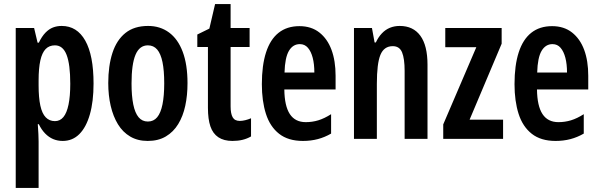

<svg xmlns="http://www.w3.org/2000/svg" viewBox="-20 -680 2933 940"><path d="M282 -553Q357 -553 397.5 -481Q438 -409 438 -271Q438 -183 420 -120Q402 -57 368.5 -23.5Q335 10 287 10Q262 10 240.5 1Q219 -8 201 -26.5Q183 -45 170 -72H165Q167 -45 168 -23.5Q169 -2 169 13V240H57V-543H147L164 -471H170Q185 -502 202.5 -520Q220 -538 239.5 -545.5Q259 -553 282 -553ZM249 -458Q221 -458 203.5 -440Q186 -422 177.5 -384Q169 -346 169 -286V-262Q169 -202 177.5 -163Q186 -124 204 -105.5Q222 -87 249 -87Q274 -87 290.5 -107Q307 -127 315.5 -168Q324 -209 324 -270Q324 -365 306 -411.5Q288 -458 249 -458Z M898 -273Q898 -213 887 -162Q876 -111 852.5 -72.5Q829 -34 792 -12Q755 10 703 10Q654 10 617.5 -11.5Q581 -33 557.5 -71.5Q534 -110 522 -161.5Q510 -213 510 -273Q510 -358 530.5 -421Q551 -484 594 -518.5Q637 -553 705 -553Q764 -553 807.5 -521Q851 -489 874.5 -426.5Q898 -364 898 -273ZM624 -271Q624 -210 632.5 -168.5Q641 -127 658.5 -106Q676 -85 704 -85Q732 -85 749.5 -106Q767 -127 775.5 -169Q784 -211 784 -272Q784 -335 775.5 -376Q767 -417 749.5 -437.5Q732 -458 704 -458Q663 -458 643.5 -412Q624 -366 624 -271Z M1154 -88Q1166 -88 1180.5 -91.5Q1195 -95 1209 -101V-12Q1190 -1 1167.5 4.5Q1145 10 1118 10Q1076 10 1049 -8Q1022 -26 1010 -61.5Q998 -97 998 -152V-450H946V-511L1005 -540L1033 -660H1109V-543H1202V-450H1109V-159Q1109 -124 1119 -106Q1129 -88 1154 -88Z M1446 -552Q1504 -552 1543.5 -521Q1583 -490 1603 -436Q1623 -382 1623 -309V-242H1372Q1373 -161 1399 -121.5Q1425 -82 1477 -82Q1509 -82 1538.5 -91Q1568 -100 1601 -121V-26Q1570 -8 1536 1Q1502 10 1463 10Q1391 10 1346.5 -25Q1302 -60 1282 -122.5Q1262 -185 1262 -268Q1262 -360 1282.5 -423.5Q1303 -487 1344 -519.5Q1385 -552 1446 -552ZM1448 -464Q1414 -464 1394.5 -431Q1375 -398 1373 -325H1519Q1519 -366 1511 -397Q1503 -428 1487.5 -446Q1472 -464 1448 -464Z M1937 -553Q2003 -553 2038 -505Q2073 -457 2073 -363V0H1961V-333Q1961 -393 1948.5 -423.5Q1936 -454 1903 -454Q1860 -454 1842.5 -411.5Q1825 -369 1825 -269V0H1713V-543H1801L1814 -472H1820Q1832 -498 1849.5 -516.5Q1867 -535 1889 -544Q1911 -553 1937 -553Z M2443 0H2150V-71L2312 -449H2160V-543H2436V-466L2279 -94H2443Z M2683 -552Q2741 -552 2780.5 -521Q2820 -490 2840 -436Q2860 -382 2860 -309V-242H2609Q2610 -161 2636 -121.5Q2662 -82 2714 -82Q2746 -82 2775.5 -91Q2805 -100 2838 -121V-26Q2807 -8 2773 1Q2739 10 2700 10Q2628 10 2583.5 -25Q2539 -60 2519 -122.5Q2499 -185 2499 -268Q2499 -360 2519.5 -423.5Q2540 -487 2581 -519.5Q2622 -552 2683 -552ZM2685 -464Q2651 -464 2631.5 -431Q2612 -398 2610 -325H2756Q2756 -366 2748 -397Q2740 -428 2724.5 -446Q2709 -464 2685 -464Z"/></svg>

Font: Noto Sans Display ExtraCondensed SemiBold
Style: Regular
Weight: 600
Width: 2
Designer: Monotype Design Team
Foundry: Monotype Imaging Inc.
Version: Version 2.003